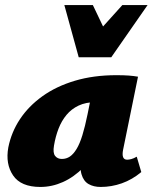

<svg xmlns="http://www.w3.org/2000/svg" viewBox="-20 -731 605 761"><path d="M140 10Q63 10 32 -35.5Q1 -81 13 -147Q25 -207 59 -258.5Q93 -310 148 -349.5Q203 -389 277 -411Q351 -433 441 -433Q471 -433 490.5 -431.5Q510 -430 527 -427L468 -138Q460 -98 484 -98Q491 -98 500.5 -100.5Q510 -103 522 -110L540 -49Q504 -19 463 -4.5Q422 10 379 10Q351 10 331 -1.5Q311 -13 303 -40.5Q295 -68 304 -117L331 -249L417 -277Q402 -210 374.5 -157Q347 -104 310 -66.5Q273 -29 229.5 -9.5Q186 10 140 10ZM225 -101Q243 -101 257 -110.5Q271 -120 283.5 -140.5Q296 -161 306.5 -195Q317 -229 327 -278L347 -377L405 -320Q393 -324 382 -325Q371 -326 359 -326Q320 -326 291.5 -312.5Q263 -299 243.5 -275.5Q224 -252 212 -221Q200 -190 194 -154Q189 -125 198.5 -113Q208 -101 225 -101ZM292 -504 347 -580 465 -711H565L421 -504ZM292 -504 235 -711H348L410 -581L421 -504Z"/></svg>

Font: Ysabeau Black
Style: Italic
Weight: 900
Italic angle: -12°
Version: Version 2.000;gftools[0.9.27.dev2+g8671c4b]